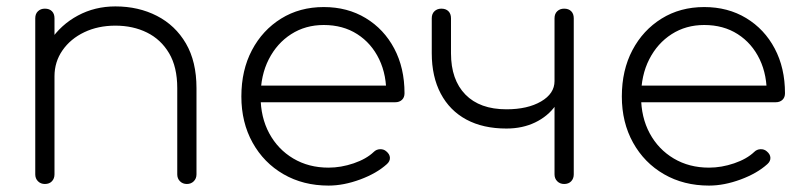

<svg xmlns="http://www.w3.org/2000/svg" viewBox="-20 -574 2509 599"><path d="M563 0Q550 0 541.5 -8.5Q533 -17 533 -30V-299Q533 -365 507.5 -408Q482 -451 438.5 -472.5Q395 -494 340 -494Q286 -494 243 -473.5Q200 -453 175 -417Q150 -381 150 -336H100Q104 -398 137 -447.5Q170 -497 223 -525.5Q276 -554 340 -554Q412 -554 469.5 -524.5Q527 -495 560 -438.5Q593 -382 593 -299V-30Q593 -17 584.5 -8.5Q576 0 563 0ZM120 0Q107 0 98.5 -8.5Q90 -17 90 -30V-517Q90 -531 98.5 -539Q107 -547 120 -547Q134 -547 142 -539Q150 -531 150 -517V-30Q150 -17 142 -8.5Q134 0 120 0Z M1005 5Q926 5 864.5 -30.5Q803 -66 768 -129Q733 -192 733 -273Q733 -355 766 -417.5Q799 -480 857 -516Q915 -552 990 -552Q1064 -552 1121 -517.5Q1178 -483 1210 -422.5Q1242 -362 1242 -283Q1242 -270 1234 -262.5Q1226 -255 1213 -255H773V-307H1229L1185 -274Q1187 -339 1163 -389Q1139 -439 1094.5 -467.5Q1050 -496 990 -496Q933 -496 888.5 -467.5Q844 -439 818.5 -389Q793 -339 793 -273Q793 -208 820 -158Q847 -108 895 -79.5Q943 -51 1005 -51Q1044 -51 1083.5 -64.5Q1123 -78 1146 -100Q1154 -108 1165.5 -108.5Q1177 -109 1185 -102Q1196 -93 1196.5 -82Q1197 -71 1187 -62Q1155 -33 1103.5 -14Q1052 5 1005 5Z M1560 -173Q1487 -173 1435 -201Q1383 -229 1355 -282Q1327 -335 1327 -408V-517Q1327 -531 1335.5 -539Q1344 -547 1357 -547Q1371 -547 1379 -539Q1387 -531 1387 -517V-408Q1387 -325 1432 -279Q1477 -233 1560 -233Q1626 -233 1668 -257.5Q1710 -282 1710 -321H1740Q1737 -278 1713 -244.5Q1689 -211 1649.5 -192Q1610 -173 1560 -173ZM1740 0Q1727 0 1718.5 -8.5Q1710 -17 1710 -30V-517Q1710 -531 1718.5 -539Q1727 -547 1740 -547Q1754 -547 1762 -539Q1770 -531 1770 -517V-30Q1770 -17 1762 -8.5Q1754 0 1740 0Z M2192 5Q2113 5 2051.5 -30.5Q1990 -66 1955 -129Q1920 -192 1920 -273Q1920 -355 1953 -417.5Q1986 -480 2044 -516Q2102 -552 2177 -552Q2251 -552 2308 -517.5Q2365 -483 2397 -422.5Q2429 -362 2429 -283Q2429 -270 2421 -262.5Q2413 -255 2400 -255H1960V-307H2416L2372 -274Q2374 -339 2350 -389Q2326 -439 2281.5 -467.5Q2237 -496 2177 -496Q2120 -496 2075.5 -467.5Q2031 -439 2005.5 -389Q1980 -339 1980 -273Q1980 -208 2007 -158Q2034 -108 2082 -79.5Q2130 -51 2192 -51Q2231 -51 2270.5 -64.5Q2310 -78 2333 -100Q2341 -108 2352.5 -108.5Q2364 -109 2372 -102Q2383 -93 2383.5 -82Q2384 -71 2374 -62Q2342 -33 2290.5 -14Q2239 5 2192 5Z"/></svg>

Font: ComfortaaLight
Style: Regular
Weight: 300
Designer: Johan Aakerlund
Foundry: Johan Aakerlund
Version: Version 3.104; ttfautohint (v1.8.1.43-b0c9)